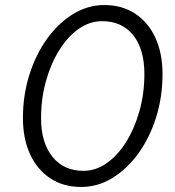

<svg xmlns="http://www.w3.org/2000/svg" viewBox="-20 -731 694 762"><path d="M394 -711Q464 -711 516 -677Q568 -643 596.5 -581.5Q625 -520 625 -437Q625 -346 599.5 -265Q574 -184 529 -122Q484 -60 426 -24.5Q368 11 302 11Q232 11 180 -23Q128 -57 99.5 -118.5Q71 -180 71 -263Q71 -353 96.5 -434Q122 -515 167 -577.5Q212 -640 270.5 -675.5Q329 -711 394 -711ZM385 -647Q336 -647 292.5 -616.5Q249 -586 215.5 -532.5Q182 -479 162.5 -409.5Q143 -340 143 -262Q143 -165 188 -109Q233 -53 311 -53Q360 -53 403.5 -83.5Q447 -114 480.5 -167.5Q514 -221 533.5 -290.5Q553 -360 553 -438Q553 -536 508.5 -591.5Q464 -647 385 -647Z"/></svg>

Font: Red Hat Text
Style: Italic
Weight: 400
Italic angle: -12°
Designer: Pentagram, MCKL
Foundry: Pentagram, MCKL
Version: Version 1.023